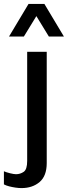

<svg xmlns="http://www.w3.org/2000/svg" viewBox="-65 -776 358 982"><path d="M45 186Q31 186 14 183.5Q-3 181 -18.5 177Q-34 173 -45 167V100Q-34 105 -14 110Q6 115 17 115Q38 115 56 103Q74 91 74 47V-511H174V58Q174 124 137.5 155Q101 186 45 186ZM-19 -589 81 -756H162L262 -589H185L92 -741H150L57 -589Z"/></svg>

Font: Chivo Medium
Style: Regular
Weight: 400
Version: Version 2.002